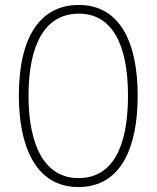

<svg xmlns="http://www.w3.org/2000/svg" viewBox="-20 -744 631 774"><path d="M535 -358C535 -574 463 -724 298 -724C141 -724 56 -594 56 -358C56 -161 120 10 296 10C472 10 535 -156 535 -358ZM95 -358C95 -564 161 -689 298 -689C429 -689 496 -570 496 -358C496 -147 431 -26 296 -26C164 -26 95 -151 95 -358Z"/></svg>

Font: Noto Sans Devanagari UI Condensed ExtraLight
Style: Regular
Weight: 200
Width: 3
Designer: Jelle Bosma - Monotype Design Team
Foundry: Monotype Imaging Inc.
Version: Version 2.004